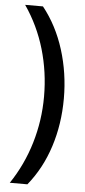

<svg xmlns="http://www.w3.org/2000/svg" viewBox="-59 -754 420 945"><g transform="rotate(5 150.5 -281.5)"><path d="M256 -278Q256 -152 220 -40Q184 72 114 158H27Q91 63 124.5 -49Q158 -161 158 -279Q158 -400 125 -512.5Q92 -625 26 -721H114Q184 -633 220 -518Q256 -403 256 -278Z"/></g></svg>

Font: Noto Sans Lao UI Cond Med
Style: Regular
Weight: 500
Width: 3
Designer: Monotype Design Team
Foundry: Monotype Imaging Inc.
Version: Version 2.000; ttfautohint (v1.8.4.7-5d5b)